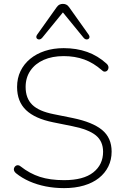

<svg xmlns="http://www.w3.org/2000/svg" viewBox="-20 -961 640 989"><path d="M310 8Q260 8 215 -1Q170 -10 131.5 -27Q93 -44 62 -69Q55 -75 52.5 -82Q50 -89 52.5 -95.5Q55 -102 60 -106Q65 -110 72 -110Q79 -110 86 -104Q133 -67 185.5 -50Q238 -33 310 -33Q410 -33 460.5 -73Q511 -113 511 -179Q511 -233 474 -263.5Q437 -294 353 -311L254 -331Q160 -350 114 -394Q68 -438 68 -513Q68 -558 85.5 -594.5Q103 -631 135 -657.5Q167 -684 211 -698.5Q255 -713 308 -713Q374 -713 429 -693.5Q484 -674 529 -633Q536 -627 538 -619.5Q540 -612 537.5 -605.5Q535 -599 530.5 -595.5Q526 -592 519 -592Q512 -592 505 -599Q462 -637 414 -654.5Q366 -672 308 -672Q249 -672 205 -652.5Q161 -633 136.5 -597Q112 -561 112 -513Q112 -455 146 -421.5Q180 -388 256 -373L355 -353Q457 -332 506 -291.5Q555 -251 555 -180Q555 -138 538 -103.5Q521 -69 489.5 -44Q458 -19 412.5 -5.5Q367 8 310 8ZM197 -766Q191 -759 184.5 -758Q178 -757 173 -760Q168 -763 167 -769Q166 -775 171 -782L272 -924Q279 -934 287 -937.5Q295 -941 304 -941Q313 -941 321 -937.5Q329 -934 336 -924L437 -782Q442 -775 441 -769Q440 -763 435 -760Q430 -757 423.5 -758Q417 -759 411 -766L304 -897Z"/></svg>

Font: Nunito ExtraLight
Style: Regular
Weight: 200
Designer: Vernon Adams
Foundry: Vernon Adams
Version: Version 3.602